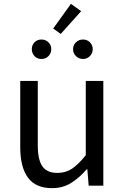

<svg xmlns="http://www.w3.org/2000/svg" viewBox="-20 -963 647 996"><path d="M250 13Q165 13 125 -41.5Q85 -96 85 -199V-543H176V-210Q176 -134 200 -100Q224 -66 278 -66Q320 -66 353 -87.5Q386 -109 425 -158V-543H516V0H440L433 -85H430Q392 -41 349 -14Q306 13 250 13ZM195 -657Q173 -657 159 -672Q145 -687 145 -708Q145 -729 159 -743.5Q173 -758 195 -758Q217 -758 231.5 -743.5Q246 -729 246 -708Q246 -687 231.5 -672Q217 -657 195 -657ZM295 -787 256 -815 348 -943 401 -905ZM411 -657Q389 -657 374 -672Q359 -687 359 -708Q359 -729 374 -743.5Q389 -758 411 -758Q432 -758 446.5 -743.5Q461 -729 461 -708Q461 -687 446.5 -672Q432 -657 411 -657Z"/></svg>

Font: Source Han Sans SC
Style: Regular
Weight: 400
Designer: Ryoko NISHIZUKA 西塚涼子 (kana, bopomofo & ideographs); Paul D. Hunt (Latin, Greek & Cyrillic); Sandoll Communications 산돌커뮤니
Foundry: Adobe
Version: Version 2.002;hotconv 1.0.116;makeotfexe 2.5.65601; ttfautoh